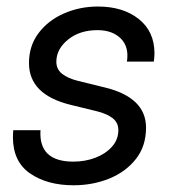

<svg xmlns="http://www.w3.org/2000/svg" viewBox="-20 -547 515 579"><path d="M201.7 11.7Q122.6 11.7 70.8 -23.9Q19 -59.6 19 -133.3Q19 -138.7 19.3 -143.8Q19.5 -148.9 20 -154.3H102.1Q96.2 -59.6 201.2 -59.6Q236.8 -59.6 267.6 -71.3Q298.3 -83 317.6 -104.5Q336.9 -126 336.9 -154.8Q336.9 -177.2 319.6 -190.7Q302.2 -204.1 272.5 -211.4L192.4 -231Q67.4 -261.7 67.4 -356.9Q67.4 -408.7 96.2 -447Q125 -485.4 172.6 -506.3Q220.2 -527.3 275.4 -527.3Q351.1 -527.3 398.4 -489.7Q445.8 -452.1 445.8 -386.2Q445.8 -379.9 445.3 -374Q444.8 -368.2 443.8 -361.3H362.8Q369.6 -405.8 344.2 -430.9Q318.8 -456.1 273.9 -456.1Q220.2 -456.1 185.1 -427.5Q149.9 -398.9 149.9 -360.8Q149.9 -338.4 167.2 -324.5Q184.6 -310.5 216.8 -302.7L296.4 -283.2Q420.4 -252.9 420.4 -162.1Q420.4 -106.4 389.9 -67.6Q359.4 -28.8 309.6 -8.5Q259.8 11.7 201.7 11.7Z"/></svg>

Font: Inter Display
Style: Italic
Weight: 400
Italic angle: -9.39999°
Designer: Rasmus Andersson
Foundry: rsms
Version: Version 4.000;git-a52131595